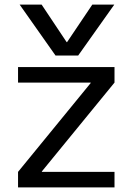

<svg xmlns="http://www.w3.org/2000/svg" viewBox="-20 -810 573 830"><path d="M65 -790H160L268 -628H270L379 -790H474L318 -570H220ZM58 0V-67L372 -451V-453H58V-520H475V-453L161 -69V-67H475V0Z"/></svg>

Font: M PLUS 1
Style: Regular
Weight: 400
Designer: Coji Morishita
Foundry: UNDERFOREST DESIGN
Version: Version 1.001